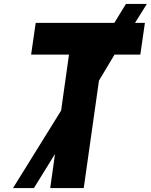

<svg xmlns="http://www.w3.org/2000/svg" viewBox="-20 -947 765 974"><path d="M330 -670 290 -386 46 7H151L154 4L259 -166L235 6L236 7H404L405 6L482 -538L561 -670H691L692 -671L715 -830L714 -831H665L725 -927H620L617 -924L560 -831H162L161 -830L138 -671L139 -670Z"/></svg>

Font: Hussar Woodtype
Style: SeBdObl
Weight: 900
Foundry: Cannot Into Space Fonts
Version: Version 1.07